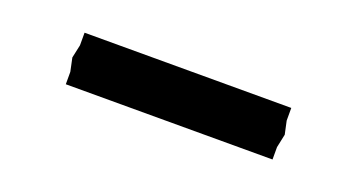

<svg xmlns="http://www.w3.org/2000/svg" viewBox="-25 -450 649 350"><g transform="rotate(20 300.0 -275.0)"><path d="M100 -249 94.5 -275 100 -300.5V-325H501V-300.5L506.5 -275L501 -249V-225H100Z"/></g></svg>

Font: JuliaMono
Style: Regular
Weight: 400
Monospace: yes
Designer: cormullion
Foundry: corm
Version: Version 0.055; ttfautohint (v1.8.4)